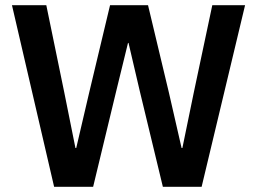

<svg xmlns="http://www.w3.org/2000/svg" viewBox="-20 -718 989 738"><path d="M188 0 26 -698H158L227 -363L270 -149H273L323 -363L403 -698H549L629 -363L678 -149H681L725 -363L796 -698H922L755 0H606L517 -369L474 -553H472L427 -369L338 0Z"/></svg>

Font: IBM Plex Sans SmBld
Style: Regular
Weight: 600
Designer: Mike Abbink, Paul van der Laan, Pieter van Rosmalen
Foundry: Bold Monday
Version: Version 3.005